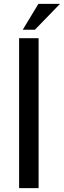

<svg xmlns="http://www.w3.org/2000/svg" viewBox="-20 -975 331 995"><path d="M79 -777H180V0H79ZM291 -955 161 -821H98L179 -955Z"/></svg>

Font: Reem Kufi
Style: Regular
Weight: 400
Designer: Khaled Hosny
Version: Version 1.6